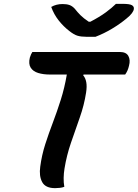

<svg xmlns="http://www.w3.org/2000/svg" viewBox="-20 -970 715 997"><path d="M314 0Q304 4 291 5.5Q278 7 266 7Q216 7 199 -24.5Q182 -56 189 -105Q197 -165 215 -221Q233 -277 254.5 -333.5Q276 -390 295.5 -451.5Q315 -513 327 -583H238Q205 -583 178.5 -591Q152 -599 139.5 -618.5Q127 -638 135 -671Q141 -690 148 -700H603Q635 -700 646.5 -679.5Q658 -659 650 -629Q644 -602 630 -583H414L412 -579Q424 -565 428 -543Q432 -521 427 -489Q417 -424 394 -359Q371 -294 348.5 -228.5Q326 -163 315 -95Q311 -71 310.5 -46.5Q310 -22 314 0ZM476 -779H428Q401 -779 382.5 -784.5Q364 -790 340 -809Q310 -832 285 -863.5Q260 -895 246 -934Q272 -949 305 -949Q326 -949 340.5 -944Q355 -939 368 -925Q382 -907 398 -891Q414 -875 441 -857H449Q497 -882 529 -905.5Q561 -929 582 -950H617Q653 -950 665 -943Q677 -936 675 -923Q674 -914 665 -901.5Q656 -889 636 -873Q602 -845 561 -820.5Q520 -796 476 -779Z"/></svg>

Font: Recursive Sn Csl St SmB
Style: Italic
Weight: 600
Italic angle: -15°
Version: Version 1.079;hotconv 1.0.112;makeotfexe 2.5.65598; ttfautoh